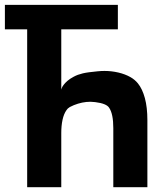

<svg xmlns="http://www.w3.org/2000/svg" viewBox="-37 -780 659 800"><path d="M76.2 -657.7H-16.6V-759.8H454.1V-657.7H218.3V-406.7Q218.8 -408.7 220.9 -414.3Q223.1 -419.9 228.8 -427.2Q234.4 -434.6 244.1 -443.1Q253.9 -451.7 269.5 -460Q278.3 -464.8 287.6 -468.3Q296.9 -471.7 308.3 -474.4Q319.8 -477.1 334.7 -479Q349.6 -481 369.6 -482.9Q384.8 -484.4 398.4 -484.4Q427.7 -484.4 456.1 -477.8Q484.4 -471.2 506.8 -458.5Q524.9 -448.2 537.6 -432.6Q556.2 -409.7 566.7 -371.1Q577.1 -332.5 577.1 -279.3V0H435.1V-246.1Q435.1 -305.2 418 -330.6Q407.2 -348.6 359.9 -354.5L339.8 -356Q305.7 -356 270.5 -341.8L253.9 -334Q248.5 -330.6 245.6 -327.9Q242.7 -325.2 240.2 -321.3Q229 -305.7 223.6 -281Q218.3 -256.3 218.3 -226.1V0H76.2Z"/></svg>

Font: Hack
Style: Bold
Weight: 700
Monospace: yes
Designer: Christopher Simpkins
Foundry: Christopher Simpkins
Version: Version 2.017